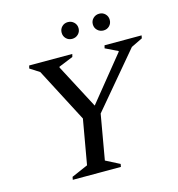

<svg xmlns="http://www.w3.org/2000/svg" viewBox="-120 -937 963 1041"><g transform="rotate(-15 361.5 -416.5)"><path d="M160 0 163 -16 255 -56 299 -307 141 -610 88 -644 92 -660H334L330 -644L249 -611L248 -607L379 -358L580 -606L581 -610L511 -644L515 -660H723L720 -644L656 -613L399 -308L355 -56L433 -16L430 0ZM355 -739Q335 -739 321.5 -752.5Q308 -766 308 -786Q308 -806 321.5 -819.5Q335 -833 355 -833Q375 -833 389 -819.5Q403 -806 403 -786Q403 -766 389 -752.5Q375 -739 355 -739ZM531 -739Q511 -739 497 -752.5Q483 -766 483 -786Q483 -806 497 -819.5Q511 -833 531 -833Q551 -833 564.5 -819.5Q578 -806 578 -786Q578 -766 564.5 -752.5Q551 -739 531 -739Z"/></g></svg>

Font: Spectral SC Medium
Style: Italic
Weight: 500
Italic angle: -10°
Designer: Jean-Baptiste Levee
Foundry: Production Type
Version: Version 2.001